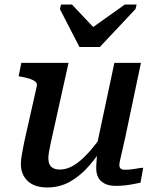

<svg xmlns="http://www.w3.org/2000/svg" viewBox="-20 -815 695 846"><path d="M330 -608H420L577 -775L582 -795H530L364 -677L419 -666L297 -795H249L244 -775ZM204 -187Q199 -162 196 -146Q193 -130 193 -117Q193 -103 198 -91.5Q203 -80 214.5 -74Q226 -68 244 -68Q275 -68 306 -87Q337 -106 369.5 -142Q402 -178 438 -230L450 -191Q413 -131 373.5 -85.5Q334 -40 288.5 -14.5Q243 11 188 11Q132 11 102 -17.5Q72 -46 72 -92Q72 -112 76.5 -135Q81 -158 86 -186L142 -435Q145 -447 136.5 -454.5Q128 -462 112 -467.5Q96 -473 73 -477L62 -479L74 -538H282ZM532 -210Q524 -173 518 -148Q512 -123 509 -109Q506 -95 506 -88Q506 -77 512 -72Q518 -67 531 -67Q553 -67 574.5 -71Q596 -75 611 -76L599 -10Q584 -7 566 -3.5Q548 0 529 2Q510 4 489 4Q450 4 427 -15.5Q404 -35 404 -74Q404 -80 404.5 -92Q405 -104 406.5 -120Q408 -136 410 -154L401 -148L484 -538H601Z"/></svg>

Font: Roboto Serif Medium
Style: Italic
Weight: 500
Italic angle: -10°
Designer: Greg Gazdowicz
Foundry: Commercial Type
Version: Version 1.008